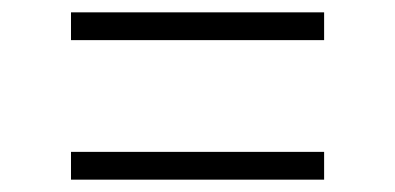

<svg xmlns="http://www.w3.org/2000/svg" viewBox="-20 -486 640 311"><path d="M95 -421V-466H505V-421ZM95 -195V-240H505V-195Z"/></svg>

Font: JetBrains Mono NL Thin
Style: Regular
Weight: 100
Monospace: yes
Designer: Philipp Nurullin, Konstantin Bulenkov
Foundry: JetBrains
Version: Version 2.305; ttfautohint (v1.8.4.7-5d5b)